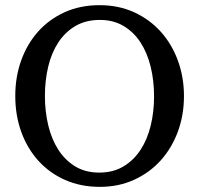

<svg xmlns="http://www.w3.org/2000/svg" viewBox="-20 -707 771 743"><path d="M576.2 -334Q576.2 -395 563 -449Q549.8 -502.9 523.4 -543.2Q497.1 -583.5 457.8 -606.7Q418.5 -629.9 366.2 -629.9Q312 -629.9 272 -606.4Q231.9 -583 205.6 -542.7Q179.2 -502.4 166.5 -449Q153.8 -395.5 153.8 -335.9Q153.8 -275.9 166.7 -221.9Q179.7 -168 205.8 -127.4Q231.9 -86.9 271.2 -63Q310.5 -39.1 363.8 -39.1Q418 -39.1 457.8 -63Q497.6 -86.9 523.9 -127.2Q550.3 -167.5 563.2 -220.9Q576.2 -274.4 576.2 -334ZM691.9 -335Q691.9 -262.2 668.5 -198.2Q645 -134.3 602.3 -86.7Q559.6 -39.1 499.5 -11.5Q439.5 16.1 366.2 16.1Q292.5 16.1 232.2 -10.5Q171.9 -37.1 128.9 -84.5Q85.9 -131.8 62.5 -196Q39.1 -260.3 39.1 -335.9Q39.1 -409.2 62 -473.1Q85 -537.1 127.4 -584.7Q169.9 -632.3 230.2 -659.7Q290.5 -687 365.2 -687Q439.5 -687 499.8 -659.2Q560.1 -631.3 602.8 -583.5Q645.5 -535.6 668.7 -471.7Q691.9 -407.7 691.9 -335Z"/></svg>

Font: BabelStone Ogham Stemless
Style: Regular
Weight: 400
Designer: Andrew West
Foundry: BabelStone
Version: Version 2.02 March 14, 2022